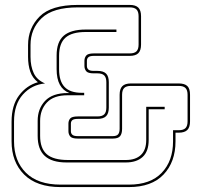

<svg xmlns="http://www.w3.org/2000/svg" viewBox="-20 -750 806 780"><path d="M226 10Q129 10 78 -41Q27 -92 27 -176V-256Q27 -322 57.5 -362.5Q88 -403 134 -416Q112 -433 103 -459Q94 -485 94 -519V-567Q94 -636 141 -683Q188 -730 296 -730H507Q531 -730 542 -719Q553 -708 553 -684V-569Q553 -545 542 -534Q531 -523 507 -523H361Q345 -523 339 -517.5Q333 -512 333 -503V-482Q333 -473 339 -467.5Q345 -462 361 -462H376Q400 -462 411 -451Q422 -440 422 -416V-313Q422 -289 411 -278Q400 -267 376 -267H296Q280 -267 274 -262Q268 -257 268 -248V-217Q268 -208 274 -202.5Q280 -197 296 -197H438Q454 -197 460 -204.5Q466 -212 466 -227V-365Q466 -389 477 -400Q488 -411 512 -411H706Q730 -411 741 -400.5Q752 -390 752 -365V-257Q752 -233 741 -222Q730 -211 706 -211H693V-176Q693 -92 644.5 -41Q596 10 504 10ZM296 -187Q272 -187 265 -196Q258 -205 258 -217V-248Q258 -260 265 -268.5Q272 -277 296 -277H376Q395 -277 403.5 -285.5Q412 -294 412 -313V-416Q412 -435 403.5 -443.5Q395 -452 376 -452H361Q337 -452 330 -461Q323 -470 323 -482V-503Q323 -515 330 -524Q337 -533 361 -533H507Q526 -533 534.5 -541.5Q543 -550 543 -569V-684Q543 -703 534.5 -711.5Q526 -720 507 -720H296Q195 -720 149.5 -676.5Q104 -633 104 -567V-519Q104 -481 117 -453Q130 -425 163 -411Q109 -406 73 -366Q37 -326 37 -256V-176Q37 -96 85.5 -48Q134 0 226 0H504Q591 0 637 -48Q683 -96 683 -176V-221H706Q725 -221 733.5 -229.5Q742 -238 742 -257V-365Q742 -384 733.5 -392.5Q725 -401 706 -401H512Q493 -401 484.5 -392.5Q476 -384 476 -365V-227Q476 -207 468 -197Q460 -187 438 -187ZM250 -90Q191 -90 162 -116.5Q133 -143 133 -198V-259Q133 -308 163 -340Q193 -372 255 -372H262Q236 -382 223 -406Q210 -430 210 -469V-525Q210 -580 239 -605Q268 -630 328 -630H453V-620H328Q272 -620 246 -597Q220 -574 220 -523V-469Q220 -420 242.5 -396.5Q265 -373 312 -373H322V-363H255Q198 -363 170.5 -333.5Q143 -304 143 -259V-198Q143 -147 170 -123.5Q197 -100 256 -100H491Q531 -100 552.5 -120.5Q574 -141 574 -181V-316H649V-306H584V-181Q584 -135 559.5 -112.5Q535 -90 491 -90Z"/></svg>

Font: Bungee Outline
Style: Regular
Weight: 400
Designer: David Jonathan Ross
Foundry: David Jonathan Ross
Version: Version 1.001;PS 1.0;hotconv 1.0.72;makeotf.lib2.5.5900